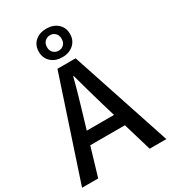

<svg xmlns="http://www.w3.org/2000/svg" viewBox="-234 -1111 1091 1227"><g transform="rotate(-30 311.0 -497.5)"><path d="M0 0 244 -737H378L622 0H499L380 -400Q362 -460 345 -521.5Q328 -583 311 -645H307Q291 -582 273.5 -521Q256 -460 238 -400L119 0ZM138 -209V-301H482V-209ZM310 -785Q259 -785 227 -814Q195 -843 195 -890Q195 -938 227 -966.5Q259 -995 310 -995Q360 -995 392.5 -966.5Q425 -938 425 -890Q425 -843 392.5 -814Q360 -785 310 -785ZM310 -833Q332 -833 347.5 -848Q363 -863 363 -890Q363 -916 347.5 -931.5Q332 -947 310 -947Q287 -947 271 -931.5Q255 -916 255 -890Q255 -863 271 -848Q287 -833 310 -833Z"/></g></svg>

Font: Noto Sans TC Thin Medium
Style: Regular
Weight: 500
Version: Version 2.004-H2;hotconv 1.0.118;makeotfexe 2.5.65603